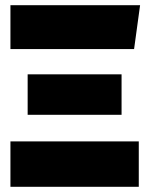

<svg xmlns="http://www.w3.org/2000/svg" viewBox="-20 -716 572 736"><path d="M517 -696 494 -528H20V-696ZM446 -431V-276H86V-431ZM512 -174V0H20V-174Z"/></svg>

Font: Fira Sans Black
Style: Regular
Weight: 900
Designer: Carrois Corporate & Edenspiekermann AG
Foundry: Carrois Corporate GbR & Edenspiekermann AG
Version: Version 4.203